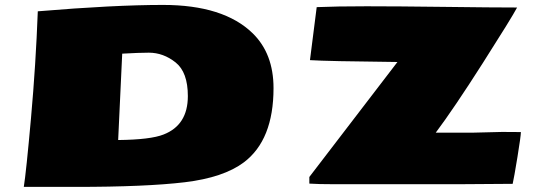

<svg xmlns="http://www.w3.org/2000/svg" viewBox="-20 -733 2141 764"><path d="M2020 -1.5 1806.6 0H1308.6Q1246.6 0 1210.9 -2.4V-28.8L1561.5 -486.3Q1279.3 -489.3 1213.4 -493.7L1240.2 -704.6Q1318.4 -708 1438.5 -708Q1558.6 -708 1750 -705.6Q1941.4 -703.1 2037.6 -703.1Q2015.6 -661.6 1900.6 -481.2Q1785.6 -300.8 1713.9 -205.1H1861.8L1978 -208Q2030.3 -208 2052.7 -207.5Q2052.7 -192.4 2039.1 -108.6Q2025.4 -24.9 2020 -1.5ZM466.3 -519.5 450.2 -175.8Q579.1 -177.2 630.9 -197.8Q727.5 -235.4 727.5 -350.6Q727.5 -445.8 678.7 -484.6Q629.9 -523.4 572.3 -523.4Q534.7 -523.4 466.3 -519.5ZM74.7 10.7Q84 -46.9 103.3 -262.5Q122.6 -478 130.4 -688Q434.1 -713.4 628.4 -713.4Q869.6 -713.4 985.4 -600.6Q1068.4 -519.5 1068.4 -382.3Q1068.4 -175.8 950.2 -86.9Q869.6 -26.4 715.1 -7.8Q560.5 10.7 281.2 10.7Z"/></svg>

Font: Seymour One
Style: Book
Weight: 400
Designer: vernon adams
Foundry: vernon adams
Version: Version 1.000; ttfautohint (v0.93) -l 8 -r 50 -G 200 -x 0 -w